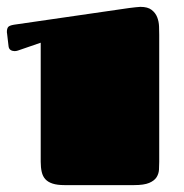

<svg xmlns="http://www.w3.org/2000/svg" viewBox="-20 -537 533 557"><path d="M32.7 -390.6Q31.2 -390.1 28.6 -389.4Q25.9 -388.7 22.9 -388.7Q16.1 -388.7 11 -391.8Q5.9 -395 4.9 -402.3L1 -435.5Q0.5 -438 0.5 -439.9Q0 -441.4 0 -442.9Q0 -444.3 0 -444.8Q0 -453.1 3.2 -458Q6.3 -462.9 20.5 -465.3L354.5 -513.7Q362.3 -514.6 373 -515.9Q383.8 -517.1 387.2 -517.1Q408.7 -517.1 419.9 -508.3Q431.2 -499.5 436 -487.1Q440.9 -474.6 441.4 -460.4Q441.9 -446.3 441.9 -436V-67.4Q441.9 -56.2 441.2 -44.4Q440.4 -32.7 434.1 -22.7Q427.7 -12.7 412.6 -6.3Q397.5 0 369.1 0H167Q146 0 132.6 -4.4Q119.1 -8.8 111.6 -17.1Q104 -25.4 101.1 -38.1Q98.1 -50.8 98.1 -67.9V-413.1Z"/></svg>

Font: Fascinate
Style: Regular
Weight: 900
Designer: Astigmatic (AOETI)
Foundry: Astigmatic (AOETI)
Version: Version 1.000